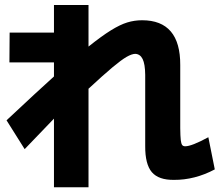

<svg xmlns="http://www.w3.org/2000/svg" viewBox="-20 -748 904 787"><path d="M575.2 -149.4V-441.4Q574.7 -485.4 564.7 -505.9Q554.7 -526.4 534.2 -527.3Q520 -526.9 499 -514.9Q478 -502.9 441.2 -472.2Q404.3 -441.4 342.8 -384.3V19.5H201.2V-261.7L81.1 -136.7L6.8 -254.9Q136.7 -376.5 201.2 -434.6V-492.2H18.6L19.5 -614.3H201.2V-727.5H342.8V-557.1Q396.5 -600.1 434.3 -623.5Q472.2 -647 501.7 -656Q531.2 -665 562.5 -665Q641.1 -665 680.2 -618.9Q719.2 -572.8 718.8 -481.4V-222.7Q719.2 -189.5 720.9 -174.3Q722.7 -159.2 726.6 -153.8Q730.5 -148.4 739.3 -148.4Q765.6 -148.4 834 -185.5L860.4 -53.7Q820.3 -32.2 777.6 -21.2Q734.9 -10.3 693.4 -10.7Q630.4 -9.8 602.5 -42.2Q574.7 -74.7 575.2 -149.4Z"/></svg>

Font: Pretendard GOV ExtraBold
Style: Regular
Weight: 800
Designer: Base glyphs from Inter by Rasmus Andersson; Hangeul glyphs from Noto Sans CJK(Source Han Sans) by Jang Soo-young and Kan
Foundry: Kil Hyung-jin
Version: Version 1.309